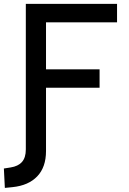

<svg xmlns="http://www.w3.org/2000/svg" viewBox="-42 -713 648 966"><path d="M-17.6 232.4 -22.5 134.8 11.7 129.4Q49.3 123.5 68.6 101.8Q87.9 80.1 87.9 38.6V-693.4H546.9V-600.6H189.5V-364.3H459V-271.5H189.5V46.9Q189.5 127.9 145.5 174.1Q101.6 220.2 21.5 228.5Z"/></svg>

Font: Cascadia Mono PL
Style: Regular
Weight: 400
Monospace: yes
Designer: Aaron Bell
Foundry: Saja Typeworks
Version: Version 2404.023; ttfautohint (v1.8.4)